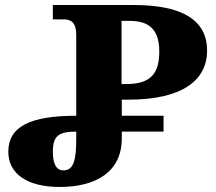

<svg xmlns="http://www.w3.org/2000/svg" viewBox="-20 -734 858 763"><path d="M217 9C363 9 464 -52 464 -184V-211H630V-274H464V-338H491C706 -338 803 -416 803 -533C803 -652 707 -714 513 -714H190V-657H234C263 -657 283 -643 283 -596V-274C102 -274 13 -232 13 -131C13 -43 89 9 217 9ZM463 -400V-651H496C576 -651 613 -613 613 -529C613 -438 575 -400 482 -400ZM232 -57C200 -57 190 -90 190 -131C190 -194 213 -211 283 -211V-182C283 -96 272 -57 232 -57Z"/></svg>

Font: Noto Serif Georgian Extra
Style: Regular
Weight: 800
Designer: Monotype Design Team
Foundry: Monotype Imaging Inc.
Version: Version 1.901